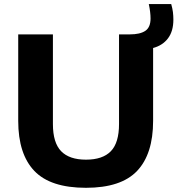

<svg xmlns="http://www.w3.org/2000/svg" viewBox="-20 -908 867 938"><path d="M400 9.5Q226.5 9.5 147.8 -73Q69 -155.5 69 -317.5V-740H238.5V-302Q238.5 -210.5 278.8 -169.2Q319 -128 400 -128Q481.5 -128 521.5 -169.2Q561.5 -210.5 561.5 -302V-740H614Q664 -740 689.8 -757.2Q715.5 -774.5 715.5 -817.5Q715.5 -848 707 -888H816.5Q822.5 -867 824.8 -849Q827 -831 827 -812Q827 -755.5 800.8 -720.8Q774.5 -686 728 -673.5V-317.5Q728 -155.5 649.8 -73Q571.5 9.5 400 9.5Z"/></svg>

Font: Encode Sans SemiExpanded SemiExpanded
Style: Bold
Weight: 700
Width: 6
Designer: Multiple Designers
Foundry: Impallari Type
Version: Version 3.000; ttfautohint (v1.8.3) -l 8 -r 50 -G 200 -x 14 